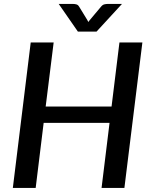

<svg xmlns="http://www.w3.org/2000/svg" viewBox="-20 -930 754 950"><path d="M43.5 0ZM595.5 0H482.5L522 -322H196L156.5 0H43.5L132 -720H245.5L206 -403H532L571 -720H684.5ZM457.5 -773.5H365.5L270.5 -910.5H342.5Q348.5 -910.5 357.2 -908.5Q366 -906.5 371.5 -897L412 -831L417 -821Q419 -823.5 420.5 -826Q422 -828.5 424.5 -831L479.5 -896.5Q487.5 -906.5 496.5 -908.5Q505.5 -910.5 512 -910.5H583.5Z"/></svg>

Font: Lato Semibold
Style: Italic
Weight: 600
Italic angle: -7°
Designer: Lukasz Dziedzic
Foundry: tyPoland Lukasz Dziedzic
Version: Version 2.006; 2014-01-15